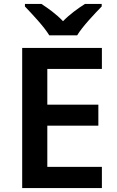

<svg xmlns="http://www.w3.org/2000/svg" viewBox="-20 -958 598 978"><path d="M231 -778H373C400 -823 462 -888 498 -925V-938H413C378 -916 336 -886 301 -850C267 -886 226 -915 191 -938H107V-925C143 -887 204 -823 231 -778ZM499 0V-108H221V-318H481V-425H221V-607H499V-714H93V0Z"/></svg>

Font: Noto Sans Arabic UI SmBd
Style: Regular
Weight: 600
Designer: Monotype Design Team, Nadine Chahine and Nizar Qandah
Foundry: Monotype Imaging Inc.
Version: Version 2.010